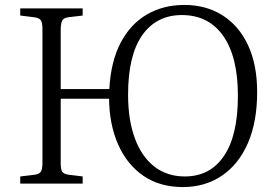

<svg xmlns="http://www.w3.org/2000/svg" viewBox="-20 -744 1121 778"><path d="M721 14Q627 14 560.5 -32Q494 -78 458.5 -159Q423 -240 422 -344H226V-83Q226 -58 232 -48.5Q238 -39 258 -36L315 -29V0H62V-29L121 -36Q141 -39 146.5 -50Q152 -61 152 -86V-626Q152 -651 146 -661Q140 -671 119 -674L62 -681V-710H315V-681L256 -674Q237 -671 231.5 -659.5Q226 -648 226 -623V-383H423Q429 -495 469 -571Q509 -647 575.5 -685.5Q642 -724 727 -724Q815 -724 881.5 -682Q948 -640 985 -561Q1022 -482 1022 -371Q1022 -250 984.5 -164Q947 -78 879 -32Q811 14 721 14ZM729 -29Q831 -29 887.5 -112Q944 -195 944 -356Q944 -514 884.5 -598.5Q825 -683 717 -683Q614 -683 556.5 -601.5Q499 -520 499 -360Q499 -258 526.5 -183.5Q554 -109 605.5 -69Q657 -29 729 -29Z"/></svg>

Font: Literata 36pt Light
Style: Regular
Weight: 300
Designer: Latin by Veronika Burian and Jose Scaglione. Greek by Irene Vlachou. Cyrillic by Vera Evstafieva.
Foundry: TypeTogether
Version: Version 3.002